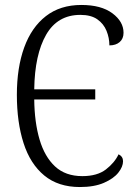

<svg xmlns="http://www.w3.org/2000/svg" viewBox="-20 -744 551 774"><path d="M302 10Q215 10 158.5 -36.5Q102 -83 75 -167Q48 -251 48 -362Q48 -471 77.5 -552.5Q107 -634 165 -679Q223 -724 308 -724Q388 -724 433 -690.5Q478 -657 478 -612Q478 -588 462.5 -574.5Q447 -561 421 -561Q421 -591 409.5 -619.5Q398 -648 372.5 -666Q347 -684 304 -684Q212 -684 166 -604Q120 -524 118 -384H364V-343H118Q119 -251 139.5 -181.5Q160 -112 202 -73Q244 -34 312 -34Q372 -34 407 -61Q442 -88 458 -122Q476 -113 476 -94Q476 -72 457 -48Q438 -24 399 -7Q360 10 302 10Z"/></svg>

Font: Noto Serif Condensed Light
Style: Regular
Weight: 300
Width: 3
Designer: Monotype Design Team
Foundry: Monotype Imaging Inc.
Version: Version 2.013